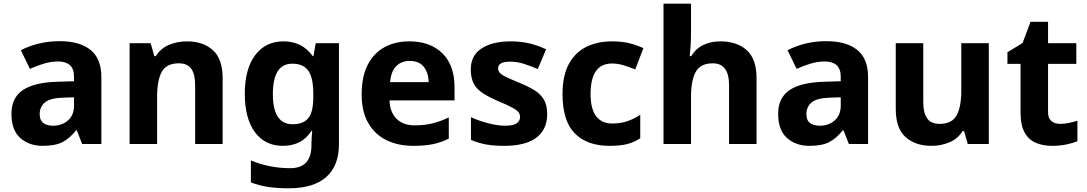

<svg xmlns="http://www.w3.org/2000/svg" viewBox="-20 -780 5888 1040"><path d="M302 -557Q412 -557 470.5 -509.5Q529 -462 529 -364V0H425L396 -74H392Q357 -30 318 -10Q279 10 211 10Q138 10 90 -32.5Q42 -75 42 -163Q42 -250 103 -291.5Q164 -333 286 -337L381 -340V-364Q381 -407 358.5 -427Q336 -447 296 -447Q256 -447 218 -435.5Q180 -424 142 -407L93 -508Q137 -531 190.5 -544Q244 -557 302 -557ZM323 -251Q251 -249 223 -225Q195 -201 195 -162Q195 -128 215 -113.5Q235 -99 267 -99Q315 -99 348 -127.5Q381 -156 381 -208V-253Z M992 -556Q1080 -556 1133 -508.5Q1186 -461 1186 -356V0H1037V-319Q1037 -378 1016 -407.5Q995 -437 949 -437Q881 -437 856 -390.5Q831 -344 831 -257V0H682V-546H796L816 -476H824Q850 -518 895.5 -537Q941 -556 992 -556Z M1516 -556Q1617 -556 1674 -476H1678L1690 -546H1816V1Q1816 118 1747 179Q1678 240 1543 240Q1485 240 1435.5 233Q1386 226 1339 208V89Q1440 131 1552 131Q1667 131 1667 7V-4Q1667 -21 1668.5 -39Q1670 -57 1671 -71H1667Q1639 -28 1600 -9Q1561 10 1512 10Q1415 10 1360.5 -64.5Q1306 -139 1306 -272Q1306 -406 1362 -481Q1418 -556 1516 -556ZM1563 -435Q1458 -435 1458 -270Q1458 -107 1565 -107Q1622 -107 1649.5 -139.5Q1677 -172 1677 -253V-271Q1677 -359 1650 -397Q1623 -435 1563 -435Z M2197 -556Q2310 -556 2376 -491.5Q2442 -427 2442 -308V-236H2090Q2092 -173 2127.5 -137Q2163 -101 2226 -101Q2279 -101 2322 -111.5Q2365 -122 2411 -144V-29Q2371 -9 2326.5 0.5Q2282 10 2219 10Q2137 10 2074 -20.5Q2011 -51 1975 -113Q1939 -175 1939 -269Q1939 -365 1971.5 -428.5Q2004 -492 2062 -524Q2120 -556 2197 -556ZM2198 -450Q2155 -450 2126.5 -422Q2098 -394 2093 -335H2302Q2301 -385 2276 -417.5Q2251 -450 2198 -450Z M2944 -162Q2944 -79 2885.5 -34.5Q2827 10 2711 10Q2654 10 2613 2.5Q2572 -5 2531 -22V-145Q2575 -125 2626 -112Q2677 -99 2716 -99Q2760 -99 2778.5 -112Q2797 -125 2797 -146Q2797 -160 2789.5 -171Q2782 -182 2757 -196Q2732 -210 2679 -232Q2628 -254 2595 -275.5Q2562 -297 2546 -327.5Q2530 -358 2530 -404Q2530 -480 2589 -518Q2648 -556 2746 -556Q2797 -556 2843 -546Q2889 -536 2938 -513L2893 -406Q2853 -423 2817 -434.5Q2781 -446 2744 -446Q2678 -446 2678 -410Q2678 -397 2686.5 -386.5Q2695 -376 2719.5 -364Q2744 -352 2792 -332Q2839 -313 2873 -292.5Q2907 -272 2925.5 -241.5Q2944 -211 2944 -162Z M3282 10Q3160 10 3093.5 -57.5Q3027 -125 3027 -270Q3027 -370 3061 -433Q3095 -496 3155.5 -526Q3216 -556 3295 -556Q3351 -556 3392.5 -545Q3434 -534 3465 -519L3421 -404Q3386 -418 3355.5 -427Q3325 -436 3295 -436Q3179 -436 3179 -271Q3179 -189 3209.5 -150Q3240 -111 3295 -111Q3342 -111 3378 -123.5Q3414 -136 3448 -158V-31Q3414 -9 3376.5 0.5Q3339 10 3282 10Z M3723 -605Q3723 -565 3720.5 -528Q3718 -491 3716 -476H3724Q3750 -518 3791 -537Q3832 -556 3882 -556Q3971 -556 4024.5 -508.5Q4078 -461 4078 -356V0H3929V-319Q3929 -437 3841 -437Q3774 -437 3748.5 -390.5Q3723 -344 3723 -257V0H3574V-760H3723Z M4455 -557Q4565 -557 4623.5 -509.5Q4682 -462 4682 -364V0H4578L4549 -74H4545Q4510 -30 4471 -10Q4432 10 4364 10Q4291 10 4243 -32.5Q4195 -75 4195 -163Q4195 -250 4256 -291.5Q4317 -333 4439 -337L4534 -340V-364Q4534 -407 4511.5 -427Q4489 -447 4449 -447Q4409 -447 4371 -435.5Q4333 -424 4295 -407L4246 -508Q4290 -531 4343.5 -544Q4397 -557 4455 -557ZM4476 -251Q4404 -249 4376 -225Q4348 -201 4348 -162Q4348 -128 4368 -113.5Q4388 -99 4420 -99Q4468 -99 4501 -127.5Q4534 -156 4534 -208V-253Z M5336 -546V0H5222L5202 -70H5194Q5168 -28 5122.5 -9Q5077 10 5026 10Q4938 10 4885 -37.5Q4832 -85 4832 -190V-546H4981V-227Q4981 -169 5002 -139Q5023 -109 5069 -109Q5137 -109 5162 -155.5Q5187 -202 5187 -289V-546Z M5722 -109Q5747 -109 5770 -114Q5793 -119 5816 -126V-15Q5792 -5 5756.5 2.5Q5721 10 5679 10Q5630 10 5591.5 -6Q5553 -22 5530.5 -61.5Q5508 -101 5508 -171V-434H5437V-497L5519 -547L5562 -662H5657V-546H5810V-434H5657V-171Q5657 -140 5675 -124.5Q5693 -109 5722 -109Z"/></svg>

Font: Noto Sans Kayah Li
Style: Bold
Weight: 700
Designer: Monotype Design Team, Sérgio Martins
Foundry: Monotype Imaging Inc.
Version: Version 2.002; ttfautohint (v1.8.4.7-5d5b)